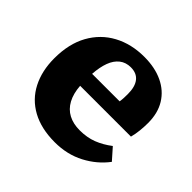

<svg xmlns="http://www.w3.org/2000/svg" viewBox="-137 -676 839 839"><g transform="rotate(45 282.5 -256.5)"><path d="M298 14Q214 14 155.5 -18Q97 -50 67 -108.5Q37 -167 37 -244Q37 -334 72 -397Q107 -460 169 -493.5Q231 -527 311 -527Q377 -527 425.5 -504Q474 -481 500.5 -438Q527 -395 527 -334Q527 -311 524.5 -286.5Q522 -262 516 -239H202Q205 -194 222 -162.5Q239 -131 268.5 -115.5Q298 -100 338 -100Q383 -100 419 -114Q455 -128 489 -154L535 -102Q496 -50 435 -18Q374 14 298 14ZM202 -313H372Q374 -325 374.5 -337Q375 -349 375 -361Q375 -406 356.5 -429.5Q338 -453 302 -453Q271 -453 249.5 -436Q228 -419 216.5 -388Q205 -357 202 -313Z"/></g></svg>

Font: Literata 18pt
Style: Bold
Weight: 700
Designer: Latin by Veronika Burian and Jose Scaglione. Greek by Irene Vlachou. Cyrillic by Vera Evstafieva.
Foundry: TypeTogether
Version: Version 3.103;gftools[0.9.29]